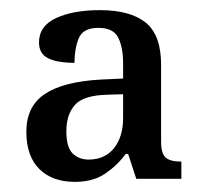

<svg xmlns="http://www.w3.org/2000/svg" viewBox="-20 -739 396 379"><path d="M128 -380Q83 -380 57.5 -405.5Q32 -431 32 -479Q32 -529 68.5 -553.5Q105 -578 180 -582L223 -584V-614Q223 -645 213.5 -664.5Q204 -684 174 -684Q144 -684 135.5 -663.5Q127 -643 127 -615Q93 -615 75 -624Q57 -633 57 -655Q57 -688 91 -703.5Q125 -719 177 -719Q237 -719 267.5 -694.5Q298 -670 298 -611V-459Q298 -436 307 -428Q316 -420 338 -420V-386H249L233 -435H228Q212 -413 188 -396.5Q164 -380 128 -380ZM155 -424Q187 -424 205 -446.5Q223 -469 223 -506V-553L192 -552Q145 -551 128 -532Q111 -513 111 -480Q111 -448 123.5 -436Q136 -424 155 -424Z"/></svg>

Font: Noto Serif Khmer SemiCondensed
Style: Regular
Weight: 400
Width: 4
Designer: Danh Hong and the Monotype Design Team
Foundry: Monotype Imaging Inc.
Version: Version 2.004; ttfautohint (v1.8.4.7-5d5b)